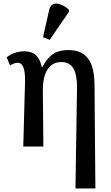

<svg xmlns="http://www.w3.org/2000/svg" viewBox="-20 -831 629 1089"><path d="M262 -605 371 -764V-776C331 -813 272 -831 259 -775L224 -620ZM408 238H521L516 -351C515 -488 466 -547 369 -547C306 -547 261 -528 221 -451H217C202 -518 168 -540 118 -540C77 -540 45 -527 18 -506L37 -460C54 -470 68 -475 80 -475C107 -475 124 -448 122 -366L112 0H226L223 -318C222 -402 249 -479 327 -479C394 -479 415 -428 417 -342Z"/></svg>

Font: Noto Serif SemiCondensed Medium
Style: Regular
Weight: 500
Width: 4
Designer: Monotype Design Team
Foundry: Monotype Imaging Inc.
Version: Version 2.014